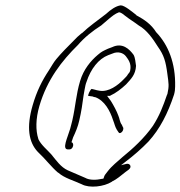

<svg xmlns="http://www.w3.org/2000/svg" viewBox="-20 -710 674 717"><path d="M102 -317C78 -235 87 -179 121 -143C150 -116 172 -86 197 -65H198C220 -45 255 -36 285 -22C314 -6 369 -13 397 -31H398V-32C417 -41 431 -54 449 -68L460 -76C463 -78 466 -82 467 -85C469 -94 461 -100 452 -98L432 -93L450 -107C478 -128 509 -155 534 -181C577 -228 607 -287 630 -357C633 -368 634 -377 634 -387C636 -475 608 -543 563 -590C545 -619 519 -637 489 -653V-654C477 -663 446 -690 431 -690C413 -688 392 -673 376 -658C344 -633 313 -612 286 -586H285C274 -577 264 -568 255 -558C235 -538 208 -511 190 -489C180 -477 172 -462 163 -448C137 -409 117 -369 102 -317ZM367 -44C365 -42 365 -43 360 -42C342 -38 315 -36 298 -46C278 -55 254 -65 233 -74C207 -86 190 -111 172 -133C157 -150 133 -169 123 -191V-192C113 -223 113 -266 127 -314C156 -413 211 -483 271 -542C295 -570 325 -594 358 -615L386 -639C398 -649 410 -659 424 -664H426C431 -663 438 -659 446 -652C465 -637 481 -628 498 -615C528 -598 550 -567 570 -535C592 -504 599 -481 605 -434C610 -397 612 -390 605 -358L604 -357C589 -313 575 -277 551 -240C519 -194 475 -154 438 -124C418 -106 398 -91 382 -70L372 -57C371 -55 369 -52 368 -48ZM279 -407C264 -357 262 -312 250 -260C247 -249 245 -239 242 -229C232 -195 210 -152 234 -152H239C246 -152 251 -157 253 -165C254 -171 253 -177 247 -179L253 -197C262 -216 271 -237 276 -260C284 -294 288 -323 292 -353L296 -376C298 -387 300 -397 303 -404C319 -453 348 -490 384 -504L400 -510C420 -519 440 -513 450 -500C458 -489 472 -473 466 -446C465 -441 461 -436 458 -433C455 -427 450 -422 442 -414C420 -391 386 -366 353 -371L342 -373C334 -375 328 -377 322 -378C320 -378 312 -365 310 -357L309 -352C311 -352 318 -351 324 -350H325C327 -349 333 -347 335 -347H336C371 -334 391 -296 402 -262C408 -247 409 -238 416 -226L422 -217C424 -215 424 -213 427 -213C433 -213 439 -220 440 -226C441 -230 441 -233 439 -235L435 -244C427 -254 427 -267 422 -278C416 -295 404 -317 394 -333L380 -352H391L392 -353C412 -362 433 -378 451 -395C470 -416 486 -431 488 -464C486 -477 485 -494 479 -505C463 -527 437 -552 399 -534L383 -528C366 -520 360 -518 345 -505C319 -483 292 -451 279 -407ZM497 -610V-609ZM629 -352Z"/></svg>

Font: Stray Cat
Style: LtCnObl
Weight: 300
Version: Version 1.0